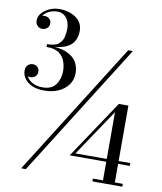

<svg xmlns="http://www.w3.org/2000/svg" viewBox="-97 -888 903 1068"><g transform="rotate(10 354.5 -354.0)"><path d="M95.5 100 568 -650H594.5L122 100ZM147.5 -348Q104 -348 75.8 -361.2Q47.5 -374.5 33.8 -395.2Q20 -416 20 -438.5Q20 -458.5 31.5 -470Q43 -481.5 60 -481.5Q75.5 -481.5 86 -471.5Q96.5 -461.5 96.5 -443.5Q96.5 -428 85 -418Q73.5 -408 58 -408Q44 -408 32.2 -417Q20.5 -426 20.5 -438.5H36Q36 -419 48.2 -401.8Q60.5 -384.5 82.8 -374.2Q105 -364 134 -364Q185.5 -364 208.5 -396.5Q231.5 -429 231.5 -475Q231.5 -498 223 -524.8Q214.5 -551.5 190.2 -570.5Q166 -589.5 117.5 -589.5V-599.5Q190 -599.5 230 -581.8Q270 -564 286 -535.8Q302 -507.5 302 -474Q302 -435 281 -406.8Q260 -378.5 225 -363.2Q190 -348 147.5 -348ZM498.5 103V87H555.5V-298L378.5 -34H688.5V-18H349L568.5 -347H622.5V87H667.5V103ZM117.5 -595.5V-605Q163 -605 183 -622Q203 -639 208.2 -663.2Q213.5 -687.5 213.5 -708Q213.5 -732.5 205.2 -751.8Q197 -771 181.5 -782.2Q166 -793.5 142.5 -793.5Q127 -793.5 111.2 -788.8Q95.5 -784 82.5 -775Q69.5 -766 61.8 -753.2Q54 -740.5 54 -725.5H38.5Q38.5 -740.5 51 -749Q63.5 -757.5 76.5 -757.5Q91.5 -757.5 103.2 -748.2Q115 -739 115 -721.5Q115 -702 102.2 -693Q89.5 -684 76.5 -684Q61.5 -684 49.5 -694.8Q37.5 -705.5 37.5 -725.5Q37.5 -748 53.8 -767Q70 -786 96.5 -797.8Q123 -809.5 153.5 -809.5Q187 -809.5 217 -798Q247 -786.5 265.5 -764.2Q284 -742 284 -708.5Q284 -678.5 271.2 -652.8Q258.5 -627 222.8 -611.2Q187 -595.5 117.5 -595.5Z"/></g></svg>

Font: Bodoni Moda SC 9pt Medium
Style: Regular
Weight: 500
Designer: Owen Earl
Foundry: indestructible type
Version: Version 2.005